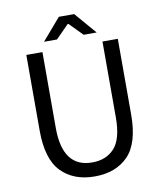

<svg xmlns="http://www.w3.org/2000/svg" viewBox="-90 -890 821 975"><g transform="rotate(-10 320.0 -403.0)"><path d="M167 -655.8V-264.2Q167 -60.1 319.8 -60.1Q392.1 -60.1 434.3 -106.7Q476.6 -153.3 476.6 -264.2V-655.8H555.7V-265.6Q555.7 -117.7 492.4 -52.7Q429.2 12.2 319.8 12.2Q211.4 12.2 147.7 -53.2Q84 -118.7 84 -265.6V-655.8ZM280.3 -817.9H359.4L455.6 -706.1H388.7L321.8 -773.9H317.9L251 -706.1H184.1Z"/></g></svg>

Font: Varta
Style: Regular
Weight: 400
Designer: Joana Correia, Viktoriya Grabowska, Eben Sorkin
Foundry: Sorkin Type
Version: Version 1.002; ttfautohint (v1.3) -l 8 -r 24 -G 200 -x 12 -H